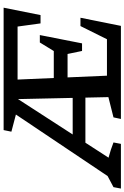

<svg xmlns="http://www.w3.org/2000/svg" viewBox="126 -876 704 1087"><g transform="rotate(-90 478.5 -332.0)"><path d="M-18 -10 414 -654H569L597 -10H474L461 -605H476L91 -10ZM-45 0 -37 -42 46 -86Q92 -80 133.5 -69Q175 -58 216 -42L208 0ZM173 -201 189 -273H512V-201ZM534 -302V-380H788L772 -302ZM734 -220 709 -340 782 -459H824L777 -220ZM875 -229H922L876 0H349L358 -42L505 -79H858L777 -32ZM979 -664 937 -455H890L865 -637L931 -585H410L277 -620L286 -664Z"/></g></svg>

Font: Piazzolla Thin
Style: Bold Italic
Weight: 700
Italic angle: -11.3°
Version: Version 2.005